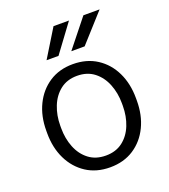

<svg xmlns="http://www.w3.org/2000/svg" viewBox="-138 -848 842 958"><g transform="rotate(-20 282.5 -369.5)"><path d="M44.9 -257.3V-271Q44.9 -347.7 74.2 -408Q103.5 -468.3 156.7 -503.2Q210 -538.1 282.2 -538.1Q355.5 -538.1 409.2 -503.2Q462.9 -468.3 491.9 -408Q521 -347.7 521 -271V-257.3Q521 -180.7 491.9 -120.4Q462.9 -60.1 409.4 -25.1Q356 9.8 283.2 9.8Q210.4 9.8 157 -25.1Q103.5 -60.1 74.2 -120.4Q44.9 -180.7 44.9 -257.3ZM119.1 -271V-257.3Q119.1 -202.1 137.7 -155.5Q156.2 -108.9 192.9 -80.8Q229.5 -52.7 283.2 -52.7Q336.4 -52.7 372.8 -80.8Q409.2 -108.9 427.7 -155.5Q446.3 -202.1 446.3 -257.3V-271Q446.3 -325.2 427.7 -372.1Q409.2 -418.9 372.6 -447.5Q335.9 -476.1 282.2 -476.1Q229 -476.1 192.6 -447.5Q156.2 -418.9 137.7 -372.1Q119.1 -325.2 119.1 -271ZM297.9 -601.1 416 -749H502L368.7 -601.1ZM166.5 -601.1 257.3 -749H339.4L230 -601.1Z"/></g></svg>

Font: Vazirmatn RD Light
Style: Regular
Weight: 300
Designer: Saber Rastikerdar
Foundry: Saber Rastikerdar
Version: Version 32.102